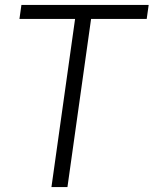

<svg xmlns="http://www.w3.org/2000/svg" viewBox="-20 -760 624 780"><path d="M285 -683H59L67 -740H584L576 -683H350L254 0H189Z"/></svg>

Font: Plata Sans Light
Style: Italic
Weight: 300
Italic angle: -8°
Designer: Pablo Impallari, Andres Torresi, & Cristiano Sobral
Foundry: Pablo Impallari, Andres Torresi, & Cristiano Sobral
Version: Version 1.00;December 28, 2019;FontCreator 12.0.0.2547 64-bi